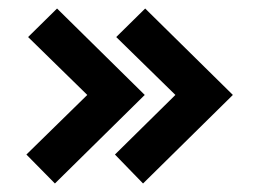

<svg xmlns="http://www.w3.org/2000/svg" viewBox="-20 -577 609 451"><path d="M250 -214 316 -146 527 -354 321 -557 253 -490 392 -354ZM42 -214 109 -146 320 -354 114 -557 46 -490 185 -354Z"/></svg>

Font: Exo
Style: Demi Bold
Weight: 600
Designer: Natanael Gama
Version: Version 1.00